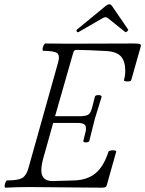

<svg xmlns="http://www.w3.org/2000/svg" viewBox="-20 -869 675 892"><path d="M345.2 -720.2Q340.3 -717.8 336.7 -722.7Q333 -727.5 337.9 -731.9L466.8 -837.9Q479.5 -849.1 487.8 -849.1Q495.1 -849.1 502 -838.9L575.2 -731.9Q577.1 -729 571 -723.4Q564.9 -717.8 562 -720.2L481.9 -784.2Q475.6 -789.1 471.2 -789.1Q463.4 -789.1 456.1 -784.2ZM4.9 2.9Q1 1.5 1.5 -5.9Q2 -13.2 5.6 -22Q9.3 -30.8 13.2 -30.8Q63 -30.8 82.5 -41.7Q102.1 -52.7 111.8 -86.9L250 -579.1Q259.3 -611.8 245.1 -622.3Q231 -632.8 181.2 -632.8Q177.2 -634.3 177.7 -641.8Q178.2 -649.4 182.6 -658.2Q187 -667 190.9 -667Q227.1 -666 299.8 -666Q351.6 -666 452.1 -666.5Q552.7 -667 600.1 -667Q623.5 -667 630.1 -664.3Q636.7 -661.6 633.8 -652.8L589.8 -497.1Q588.4 -490.7 571.3 -490.7Q555.2 -490.7 555.7 -498Q556.2 -498.5 556.2 -499Q562 -516.1 562 -539.1Q562 -584.5 542 -606.7Q522 -628.9 475.1 -631.8Q380.4 -637.2 335 -637.2Q324.2 -637.2 320.8 -626L235.8 -329.1H350.1Q378.4 -329.1 390.1 -336.4Q401.9 -343.8 408.2 -370.1L420.9 -419.9Q422.9 -427.2 437.5 -427.2Q452.1 -427.2 452.1 -418.9Q441.4 -385.7 420.9 -317.9Q397.5 -225.6 395 -214.8Q392.6 -207.5 378.4 -207.5Q366.7 -207.5 367.2 -213.9Q367.2 -214.4 367.2 -214.8L377.9 -257.8Q382.3 -279.3 374.5 -288.6Q366.7 -297.9 340.8 -297.9H227.1L187 -154.8Q171.9 -106 171.9 -78.1Q171.9 -27.8 224.1 -27.8L327.1 -30.8Q386.7 -33.2 424.3 -64.5Q461.9 -95.7 483.9 -164.1Q484.9 -168 493.9 -169.7Q502.9 -171.4 511.5 -170.2Q520 -168.9 520 -165L476.1 -8.8Q474.1 -1.5 469 0.7Q463.9 2.9 451.2 2.9Q397 2.9 285.2 1.5Q173.3 0 117.2 0Q60.5 0 4.9 2.9Z"/></svg>

Font: Junicode SmCond Light
Style: Italic
Weight: 300
Width: 4
Italic angle: -11°
Designer: Peter S. Baker
Version: Version 2.206